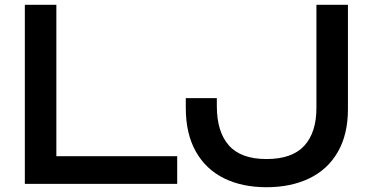

<svg xmlns="http://www.w3.org/2000/svg" viewBox="-20 -770 1552 804"><path d="M216 -59 157 -116H722V0H84V-750H216ZM888 -359V-326Q888 -218 938.5 -161Q989 -104 1096 -104Q1203 -104 1254 -159.5Q1305 -215 1305 -318V-750H1437V-313Q1437 -207 1394.5 -133.5Q1352 -60 1275 -23Q1198 14 1096 14Q994 14 918 -23.5Q842 -61 800 -135.5Q758 -210 758 -318V-359Z"/></svg>

Font: Unbounded Variable
Style: Regular
Weight: 400
Designer: Luke Prowse, Jean-Baptiste Morizot, Fátima Lázaro, Florian Runge
Foundry: NaN
Version: Version 1.600;FEAKit 1.0